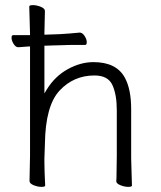

<svg xmlns="http://www.w3.org/2000/svg" viewBox="-20 -722 628 748"><path d="M153 -544V-358L162 -373Q194 -425 244 -452.5Q294 -480 344 -480Q433 -480 466 -420Q491 -375 491 -297V-105L494 1Q494 6 479.5 6Q465 6 449 -0.5Q433 -7 433 -16V-17Q434 -25 434 -44L435 -115V-293Q435 -353 418 -390.5Q401 -428 348 -428Q267 -428 212 -369Q157 -310 155 -162Q154 -129 153 -105V-89Q153 -59 156 1Q156 6 141.5 6Q127 6 111 -0.5Q95 -7 95 -17L97 -115V-541H92Q77 -540 52 -538H51Q41 -538 33 -551Q25 -564 25 -574.5Q25 -585 31 -585H97V-590L94 -697Q94 -702 108.5 -702Q123 -702 139 -695.5Q155 -689 155 -679L153 -592V-587H158L214 -589Q250 -591 290 -595H291Q301 -595 309.5 -582Q318 -569 318 -558Q318 -547 312 -547H273Q245 -547 225 -546L186 -545L158 -544Z"/></svg>

Font: LXGW WenKai Lite Light
Style: Regular
Weight: 300
Designer: LXGW / Fontworks Inc.
Foundry: LXGW / Fontworks Inc.
Version: Version 1.511; March 25, 2025